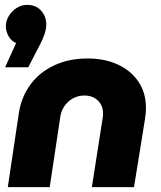

<svg xmlns="http://www.w3.org/2000/svg" viewBox="-20 -768 661 788"><path d="M12 0 58 -308Q69 -373 106 -422.5Q143 -472 203 -500Q263 -528 339 -528Q411 -528 465 -502.5Q519 -477 549 -431.5Q579 -386 579 -325Q579 -315 578 -302.5Q577 -290 575 -279L530 0H357L401 -281Q402 -286 402.5 -292.5Q403 -299 403 -302Q403 -335 381.5 -355.5Q360 -376 326 -376Q301 -376 280 -364.5Q259 -353 245.5 -334Q232 -315 228 -292L184 0ZM1 -492 46 -591Q26 -600 15 -620Q4 -640 4 -660Q4 -683 16.5 -703Q29 -723 48.5 -735.5Q68 -748 91 -748Q128 -748 149 -724Q170 -700 170 -668Q170 -650 163 -628.5Q156 -607 143 -583L96 -492Z"/></svg>

Font: MuseoModerno ExtraBold
Style: Italic
Weight: 800
Italic angle: -9°
Designer: Pablo Cosgaya, Héctor Gatti, Marcela Romero, and the Authors of The MuseoModerno Project.
Foundry: Omnibus-Type Team
Version: Version 1.003